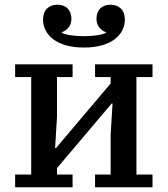

<svg xmlns="http://www.w3.org/2000/svg" viewBox="-20 -792 709 812"><path d="M44 -54H112V-466H44V-520H287V-466H221V-296L213 -166H217L448 -439V-466H382V-520H625V-466H557V-54H625V0H382V-54H448V-224L456 -354H452L221 -81V-54H287V0H44ZM335 -591Q291 -591 258.5 -600.5Q226 -610 204.5 -626.5Q183 -643 172.5 -664.5Q162 -686 162 -709Q162 -739 178.5 -755.5Q195 -772 223 -772Q251 -772 266.5 -755.5Q282 -739 282 -713Q282 -691 270.5 -676.5Q259 -662 242 -656V-653Q257 -646 281.5 -642.5Q306 -639 335 -639Q364 -639 388.5 -642.5Q413 -646 428 -653V-656Q411 -662 399.5 -676.5Q388 -691 388 -713Q388 -739 403.5 -755.5Q419 -772 447 -772Q475 -772 491.5 -755.5Q508 -739 508 -709Q508 -686 497.5 -664.5Q487 -643 465.5 -626.5Q444 -610 411.5 -600.5Q379 -591 335 -591Z"/></svg>

Font: IBM Plex Serif Medium
Style: Regular
Weight: 500
Designer: Mike Abbink, Paul van der Laan, Pieter van Rosmalen
Foundry: Bold Monday
Version: Version 2.5